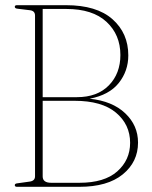

<svg xmlns="http://www.w3.org/2000/svg" viewBox="-20 -720 586 740"><path d="M512 -170.5Q512 -96 453.2 -48Q394.5 0 286 0H45.5Q37 0 37 -6.5Q37 -12.5 47 -13.5L93.5 -20Q115 -22.5 115 -40.5V-660Q115 -678 96 -680.5L47 -686.5Q37 -687.5 37 -694Q37 -700 45.5 -700H234.5Q352.5 -700 413.5 -646Q474.5 -592 474.5 -506.5Q474.5 -446.5 437.8 -400.2Q401 -354 325.5 -339.5Q413 -330.5 462.5 -283.5Q512 -236.5 512 -170.5ZM235.5 -685.5H144.5V-345.5H276.5Q355 -345.5 399.5 -391Q444 -436.5 444 -508Q444 -586 390.5 -635.8Q337 -685.5 235.5 -685.5ZM267.5 -331.5H144.5V-40Q144.5 -15.5 177.5 -15.5H286Q382.5 -15.5 432 -59.5Q481.5 -103.5 481.5 -169.5Q481.5 -240 427 -285.8Q372.5 -331.5 267.5 -331.5Z"/></svg>

Font: Fraunces 144pt S050 Thin
Style: Regular
Weight: 100
Version: Version 1.000; ttfautohint (v1.8.3)